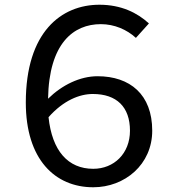

<svg xmlns="http://www.w3.org/2000/svg" viewBox="-20 -777 740 811"><path d="M392 -455C318 -455 242 -418 183 -360C187 -594 290 -675 406 -675C463 -675 516 -652 554 -617L609 -678C560 -723 492 -757 400 -757C239 -757 89 -642 89 -344C89 -104 212 14 374 14C507 14 623 -82 623 -225C623 -378 529 -455 392 -455ZM374 -64C267 -64 200 -140 185 -282C248 -353 316 -380 372 -380C473 -380 529 -325 529 -225C529 -128 461 -64 374 -64Z"/></svg>

Font: Kawkab Mono Light
Style: Bold
Weight: 400
Monospace: yes
Designer: Abdullah Arif
Foundry: Abdullah Arif
Version: Version 1.000;PS 000.500;hotconv 1.0.88;makeotf.lib2.5.64775